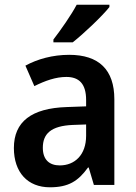

<svg xmlns="http://www.w3.org/2000/svg" viewBox="-20 -786 576 816"><path d="M445 -756V-766H306C282 -721 240 -661 207 -618V-606H289C336 -643 415 -718 445 -756ZM274 -553C204 -553 139 -535 88 -507L126 -420C172 -443 217 -459 262 -459C316 -459 346 -430 346 -361V-334L263 -331C114 -326 39 -269 39 -157C39 -53 98 10 192 10C271 10 312 -16 354 -74H357L379 0H466V-364C466 -490 400 -553 274 -553ZM289 -255 346 -257V-209C346 -128 298 -83 234 -83C191 -83 162 -106 162 -158C162 -217 196 -251 289 -255Z"/></svg>

Font: Noto Sans Ethiopic SemiCondensed SemiBold
Style: Regular
Weight: 600
Width: 4
Designer: Monotype Design Team
Foundry: Monotype Imaging Inc.
Version: Version 2.102